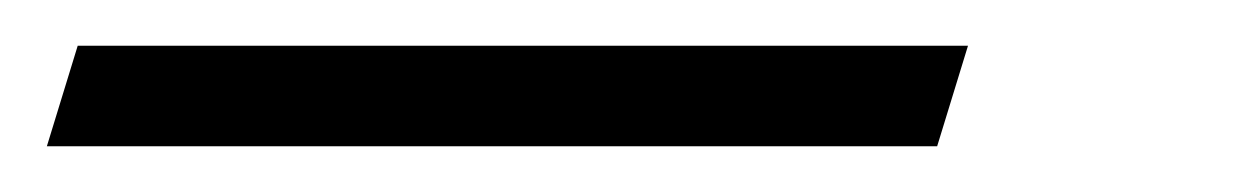

<svg xmlns="http://www.w3.org/2000/svg" viewBox="-140 70 549 84"><path d="M-106 90H283.5L270 134H-119.5Z"/></svg>

Font: Newsreader Display ExtraBold
Style: Italic
Weight: 800
Italic angle: -17°
Designer: Hugues Gentile
Foundry: Production Type
Version: Version 1.001